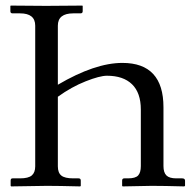

<svg xmlns="http://www.w3.org/2000/svg" viewBox="-20 -666 698 687"><path d="M187 -319.8V-70.8Q187 -47.9 199.5 -37.8Q211.9 -27.8 242.2 -27.8H261.2Q269 -27.8 269 -20V-1L267.1 1Q188 -1 147.9 -1L20 1L18.1 -1V-20Q18.1 -27.8 24.9 -27.8H51.8Q81.5 -27.8 93.8 -38.3Q106 -48.8 106 -70.8V-574.2Q106 -618.2 51.8 -618.2H24.9Q17.1 -618.2 17.1 -626V-645L19 -646Q106 -645 145 -645L273.9 -646L275.9 -645V-626Q275.9 -618.2 268.1 -618.2H242.2Q187 -618.2 187 -574.2V-362.8Q319.8 -440.9 418 -440.9Q564.9 -440.9 564.9 -282.2V-71.8Q564.9 -48.8 575.4 -38.3Q585.9 -27.8 610.8 -27.8H631.8Q641.6 -27.8 642.1 -20V-1L639.2 1Q564.9 -1 522.9 -1L418.9 1L417 -1V-20Q417 -27.8 424.8 -27.8H438Q464.8 -27.8 474.4 -38.3Q483.9 -48.8 483.9 -71.8V-273.9Q483.9 -334 452.4 -364.5Q420.9 -395 362.8 -395Q336.9 -395 286.4 -375Q235.8 -355 187 -319.8Z"/></svg>

Font: Linux Libertine Capitals
Style: Small Caps
Weight: 400
Designer: Philipp H. Poll
Foundry: Philipp H. Poll
Version: Version 5.1.3